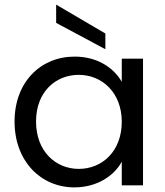

<svg xmlns="http://www.w3.org/2000/svg" viewBox="-20 -802 716 831"><path d="M507 -275C507 -146 421 -71 321 -71C221 -71 136 -147 136 -276C136 -405 221 -478 321 -478C421 -478 507 -402 507 -275ZM43 -276C43 -105 156 9 302 9C402 9 475 -43 507 -102V0H599V-548H507V-448C474 -505 406 -557 303 -557C156 -557 43 -447 43 -276ZM223 -703 436 -589V-657L223 -782Z"/></svg>

Font: Matrixport Regular
Style: Regular
Weight: 400
Designer: Ninad Kale (Devanagari), Jonny Pinhorn (Latin)
Foundry: Indian Type Foundry
Version: Version 3.200;PS 1.000;hotconv 16.6.54;makeotf.lib2.5.65590